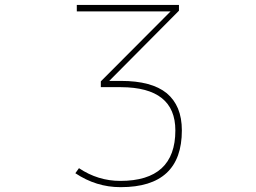

<svg xmlns="http://www.w3.org/2000/svg" viewBox="-20 -773 1040 780"><path d="M468.8 -12.7Q371.1 -12.7 286.1 -69.3L300.8 -89.8Q377.9 -38.1 468.8 -38.1Q692.4 -38.1 692.4 -243.2Q692.4 -418 471.7 -418.9H389.6V-442.4L672.9 -726.6H292V-752.9H707V-729.5L423.8 -444.3H471.7Q595.7 -444.3 657.2 -394.5Q687.5 -369.1 703.1 -332Q718.8 -293.9 718.8 -243.2Q718.8 -127.9 656.7 -70.3Q594.7 -12.7 470.7 -12.7Z"/></svg>

Font: Mgen+ 1m thin
Style: Regular
Weight: 100
Designer: [Source Han Sans]
Ryoko NISHIZUKA  (kana & ideographs); Paul D. Hunt (Latin, Greek & Cyrillic); Wenlong ZHANG  (bopomofo
Version: Version 1.059.20150602